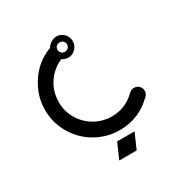

<svg xmlns="http://www.w3.org/2000/svg" viewBox="-146 -617 817 850"><g transform="rotate(-30 262.5 -192.5)"><path d="M257 37H346L312 115H223ZM256 -500Q242 -500 227.5 -491Q213 -482 207 -470Q129 -441 86 -369Q56 -320 51 -264Q50 -253 50 -243Q50 -172 88 -112.5Q126 -53 190 -23Q239 0 293 0Q393 0 464 -71Q475 -81 475 -96Q475 -111 465 -121Q455 -131 440 -131Q425 -131 415 -121Q364 -70 293 -70Q255 -70 220 -86Q174 -108 147 -150Q120 -192 120 -243Q120 -250 121 -258Q125 -306 153 -344.5Q181 -383 225 -402Q239 -392 256 -392Q278 -392 293.5 -408Q309 -424 309 -446Q309 -468 293.5 -484Q278 -500 256 -500ZM238 -463Q245 -470 255.5 -470Q266 -470 273 -463Q280 -456 280 -446Q280 -436 273 -429Q266 -422 255.5 -422Q245 -422 238 -429Q231 -436 231 -446Q231 -456 238 -463Z"/></g></svg>

Font: Sakbunderan
Style: Regular
Weight: 400
Version: Version 1.00